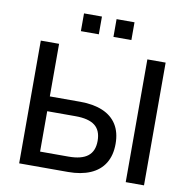

<svg xmlns="http://www.w3.org/2000/svg" viewBox="-94 -993 1080 1086"><g transform="rotate(10 445.5 -449.5)"><path d="M87 0V-705H192V-403H368Q442 -403 495.5 -380.5Q549 -358 577 -313.5Q605 -269 605 -203Q605 -137 577 -91.5Q549 -46 495.5 -23Q442 0 368 0ZM192 -86H355Q430 -86 466 -114.5Q502 -143 502 -202Q502 -262 466 -290Q430 -318 355 -318H192ZM699 0V-705H804V0ZM488 -797V-899H591V-797ZM301 -797V-899H404V-797Z"/></g></svg>

Font: Nunito Sans 11pt SemiBold
Style: Regular
Weight: 600
Version: Version 3.101;gftools[0.9.27]